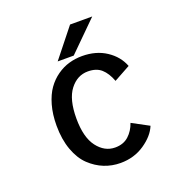

<svg xmlns="http://www.w3.org/2000/svg" viewBox="-124 -770 819 883"><g transform="rotate(-20 285.0 -328.0)"><path d="M204.5 -527 316 -667H424.5L283 -527ZM504.5 -103Q486.5 -58.5 435.2 -23.8Q384 11 317.5 11Q276 11 238.2 -4Q200.5 -19 168.5 -49.2Q136.5 -79.5 117.5 -131.5Q98.5 -183.5 98.5 -251Q98.5 -306 111.2 -350.8Q124 -395.5 145 -425Q166 -454.5 194.5 -474.5Q223 -494.5 253.8 -503.2Q284.5 -512 317.5 -512Q386 -512 435.2 -479.5Q484.5 -447 504 -396L424 -352Q408.5 -393.5 384.2 -415Q360 -436.5 318.5 -436.5Q266.5 -436.5 231 -390.5Q195.5 -344.5 195.5 -251Q195.5 -158.5 231.2 -111.5Q267 -64.5 318.5 -64.5Q359 -64.5 384.8 -88Q410.5 -111.5 422.5 -147Z"/></g></svg>

Font: League Mono Narrow
Style: Regular
Weight: 400
Width: 3
Designer: Tyler Finck
Foundry: The League of Moveable Type / Tyler Finck
Version: Version 2.210